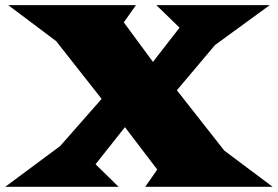

<svg xmlns="http://www.w3.org/2000/svg" viewBox="-25 -720 1071 740"><path d="M-4.9 0 207 -157.2 366.7 -338.9 191.4 -561.5 6.8 -700.2H499L452.1 -633.8L564.5 -481.4L667 -613.3L577.6 -700.2H1014.6L803.7 -546.4L656.7 -372.1L839.4 -139.6L1025.9 0H534.7L581.1 -66.4L456.5 -230L343.3 -86.9L432.1 0Z"/></svg>

Font: Goblin
Style: Regular
Weight: 400
Designer: Riccardo De Franceschi
Foundry: Sorkin Type Co.
Version: Version 1.001